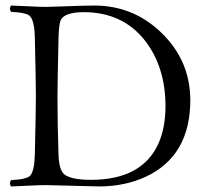

<svg xmlns="http://www.w3.org/2000/svg" viewBox="-20 -670 745 695"><path d="M191.9 -108.9Q193.8 -55.7 211.9 -39.6Q236.8 -19 309.1 -19Q495.1 -19 554.2 -151.9Q578.6 -208 579.1 -284.2Q579.1 -427.2 504.9 -522.9Q424.3 -625.5 284.2 -626Q213.9 -626 199.7 -597.2Q193.4 -582.5 191.9 -536.1Q188 -367.2 188 -319.8Q188 -217.3 191.9 -108.9ZM147.9 -645Q164.1 -645 210.9 -647Q283.7 -649.9 321.8 -649.9Q461.9 -649.9 563.5 -552.2Q662.6 -457 668.5 -323.2Q668.9 -315.4 668.9 -308.1Q668.9 -105 506.8 -29.8Q432.1 4.4 339.8 4.9Q329.6 4.9 165.5 0.5Q156.2 0.5 149.9 0Q121.6 0 77.1 2.4Q41 4.4 20 4.9Q11.7 -6.8 20 -18.1Q75.2 -20.5 88.9 -33.7Q104.5 -50.8 106 -108.9Q109.9 -275.4 109.9 -320.8Q109.9 -371.6 106 -536.1Q104.5 -599.6 85.4 -614.3Q69.8 -625 20 -627Q11.7 -638.7 20 -649.9Q42.5 -649.4 77.6 -647.5Q121.1 -645 147.9 -645Z"/></svg>

Font: Linux Libertine Display O
Style: Regular
Weight: 400
Designer: Philipp H. Poll
Foundry: Philipp H. Poll
Version: Version 5.0.9